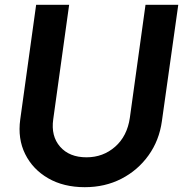

<svg xmlns="http://www.w3.org/2000/svg" viewBox="-20 -765 760 797"><path d="M332 12Q244 12 180 -25Q116 -62 84.5 -125.5Q53 -189 64 -269L130 -745H267L201 -270Q191 -200 229.5 -156Q268 -112 339 -112Q408 -112 458 -156Q508 -200 519 -276L584 -745H720L652 -262Q641 -182 596.5 -120Q552 -58 484 -23Q416 12 332 12Z"/></svg>

Font: Plus Jakarta Sans
Style: Bold Italic
Weight: 700
Italic angle: -8°
Designer: Gumpita Rahayu
Foundry: Tokotype
Version: Version 2.071; ttfautohint (v1.8.4.7-5d5b);gftools[0.9.29]